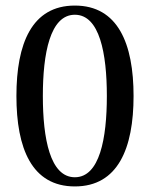

<svg xmlns="http://www.w3.org/2000/svg" viewBox="-20 -659 538 690"><path d="M39 -314C39 -126 94 11 249 11C404 11 460 -126 460 -314C460 -502 404 -639 249 -639C94 -639 39 -502 39 -314ZM134 -314C134 -467 160 -606 249 -606C338 -606 364 -467 364 -314C364 -161 338 -22 249 -22C160 -22 134 -161 134 -314Z"/></svg>

Font: erewhon
Style: Regular
Weight: 400
Version: Version 1.0.0